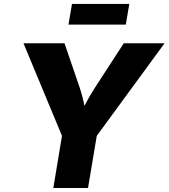

<svg xmlns="http://www.w3.org/2000/svg" viewBox="-20 -945 847 965"><path d="M248 0 291.5 -262.2 98.1 -727.5H304.2L380.4 -504.9Q395 -461.9 404.3 -412.6Q428.7 -460.4 457.5 -504.9L602.1 -727.5H807.1L466.3 -262.2L422.4 0ZM629.9 -925.3 612.3 -821.3H324.2L341.8 -925.3Z"/></svg>

Font: Inter Extra Bold
Style: Italic
Weight: 800
Italic angle: -9.39999°
Designer: Rasmus Andersson
Foundry: rsms
Version: Version 4.000;git-3c8e0fc